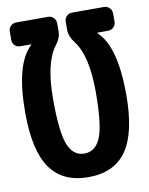

<svg xmlns="http://www.w3.org/2000/svg" viewBox="-84 -791 667 862"><g transform="rotate(-10 250.0 -360.0)"><path d="M450.2 -730.5Q464.8 -730.5 475.1 -720.2Q485.4 -710 485.4 -695.3V-657.2Q485.4 -642.6 475.1 -632.3Q464.8 -622.1 450.2 -622.1H401.4Q400.4 -622.1 400.4 -621.1Q400.4 -620.1 401.4 -619.1Q480.5 -545.9 480.5 -325.2Q480.5 -151.4 423.8 -70.8Q367.2 9.8 250 9.8Q132.8 9.8 76.2 -70.8Q19.5 -151.4 19.5 -325.2Q19.5 -545.9 98.6 -619.1Q99.6 -620.1 99.6 -621.1Q99.6 -622.1 98.6 -622.1H49.8Q35.2 -622.1 24.9 -631.8Q14.6 -641.6 14.6 -657.2V-695.3Q14.6 -710 24.9 -720.2Q35.2 -730.5 49.8 -730.5H195.3Q210 -730.5 220.2 -720.2Q230.5 -710 230.5 -695.3V-657.2Q230.5 -627.9 206.1 -596.7Q153.3 -526.4 153.3 -362.3Q153.3 -210.9 176.3 -154.3Q199.2 -97.7 250 -97.7Q300.8 -97.7 324.2 -154.3Q347.7 -210.9 347.7 -362.3Q347.7 -526.4 293.9 -596.7Q269.5 -627.9 269.5 -657.2V-695.3Q269.5 -710 279.8 -720.2Q290 -730.5 304.7 -730.5Z"/></g></svg>

Font: Rounded-L Mgen+ 1mn bold
Style: Bold
Weight: 700
Designer: [Source Han Sans]
Ryoko NISHIZUKA  (kana & ideographs); Paul D. Hunt (Latin, Greek & Cyrillic); Wenlong ZHANG  (bopomofo
Version: Version 1.059.20150602